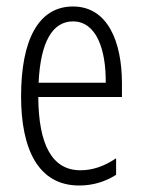

<svg xmlns="http://www.w3.org/2000/svg" viewBox="-20 -562 439 592"><path d="M205 -542C98 -542 45 -438 45 -265C45 -102 98 10 224 10C267 10 305 -2 338 -23V-74C301 -49 265 -37 228 -37C141 -37 99 -115 98 -263H356V-305C356 -432 313 -542 205 -542ZM205 -496C277 -496 307 -410 306 -307H99C105 -435 143 -496 205 -496Z"/></svg>

Font: Noto Sans Myanmar UI ExtraCondensed Light
Style: Regular
Weight: 300
Width: 2
Designer: Monotype Design Team
Foundry: Monotype Imaging Inc.
Version: Version 2.103